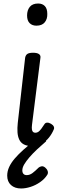

<svg xmlns="http://www.w3.org/2000/svg" viewBox="-20 -815 344 1092"><path d="M164 16Q134 16 116 6.5Q98 -3 89.5 -21Q81 -39 79.5 -63Q78 -87 81 -115L123 -487Q126 -502 136 -508.5Q146 -515 168 -515Q191 -515 201.5 -507.5Q212 -500 210 -487L162 -105Q160 -89 161.5 -79Q163 -69 168 -64.5Q173 -60 181 -60Q191 -60 198.5 -65.5Q206 -71 214.5 -82Q223 -93 233 -109Q238 -117 248 -117.5Q258 -118 270 -111Q282 -104 286 -95Q290 -86 285 -77Q275 -53 258 -32Q241 -11 217.5 2.5Q194 16 164 16ZM187 -669Q163 -669 148.5 -683.5Q134 -698 134 -727Q134 -757 149.5 -776Q165 -795 197 -795Q221 -795 235 -780.5Q249 -766 249 -736Q250 -707 234.5 -688Q219 -669 187 -669ZM100 257Q64 257 42.5 237.5Q21 218 21 184Q21 159 32 135Q43 111 63.5 87Q84 63 113 37Q142 11 180 -19L242 -18V-11Q215 12 190.5 35Q166 58 147.5 79.5Q129 101 118 119.5Q107 138 107 154Q107 167 113.5 174Q120 181 132 181Q149 181 164.5 169.5Q180 158 200 138Q206 133 216 131Q226 129 237 138Q247 146 251 157.5Q255 169 249 179Q234 203 208 221Q182 239 153.5 248Q125 257 100 257Z"/></svg>

Font: Playwrite GB S
Style: Italic
Weight: 400
Italic angle: -7°
Designer: Veronika Burian, José Scaglione
Foundry: TypeTogether
Version: Version 1.000